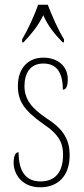

<svg xmlns="http://www.w3.org/2000/svg" viewBox="-20 -786 355 816"><path d="M74 -619V-606H80C116 -645 140 -673 164 -721C186 -673 209 -645 246 -606H252V-619C228 -657 200 -721 183 -766H142C127 -721 97 -657 74 -619ZM151 10C229 10 276 -41 276 -126C276 -185 256 -234 178 -283C114 -326 84 -365 84 -420C84 -473 107 -516 164 -516C221 -516 247 -478 247 -405C262 -405 268 -421 268 -450C268 -504 226 -541 164 -541C97 -541 56 -493 56 -421C56 -355 83 -317 164 -259C234 -213 248 -174 248 -129C248 -52 213 -15 152 -15C88 -15 59 -60 59 -139C46 -139 38 -125 38 -93C38 -50 70 10 151 10Z"/></svg>

Font: Noto Serif ExtraCondensed Thin
Style: Regular
Weight: 100
Width: 2
Designer: Monotype Design Team
Foundry: Monotype Imaging Inc.
Version: Version 2.013